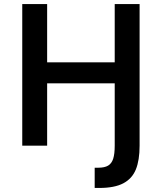

<svg xmlns="http://www.w3.org/2000/svg" viewBox="-20 -720 800 949"><path d="M90 -700H213V-412H547V-700H670V0Q670 72 651.5 117.5Q633 163 589.5 186Q546 209 471 209H448V109H465Q497 109 514.5 98.5Q532 88 539.5 64.5Q547 41 547 0V-308H213V0H90Z"/></svg>

Font: .
Style: 
Weight: 500
Designer: A.Korolkova, Vitaly Kuzmin
Foundry: ParaType Ltd
Version: Version 1.000; Glyphs 3.2, build 3192.0